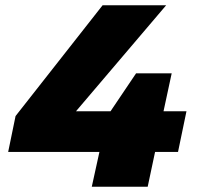

<svg xmlns="http://www.w3.org/2000/svg" viewBox="-20 -708 752 728"><path d="M328 0 357 -132H11L39 -268L369 -688H610L268 -286H399L496 -430H631L600 -286H687L655 -132H568L540 0Z"/></svg>

Font: Saira SemiExpanded ExtraBold
Style: Italic
Weight: 800
Width: 6
Italic angle: -12°
Designer: Hector Gatti with collaboration of the Omnibus-Type team
Foundry: Omnibus-Type
Version: Version 1.101